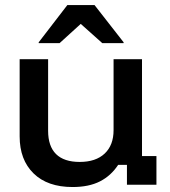

<svg xmlns="http://www.w3.org/2000/svg" viewBox="-20 -736 676 765"><path d="M269.2 9.2Q169.2 9.2 113.8 -45Q58.3 -99.2 58.3 -192.5V-500H171.7V-215Q171.7 -153.3 203.3 -122.1Q235 -90.8 297.5 -90.8Q361.7 -90.8 397.1 -124.2Q432.5 -157.5 432.5 -217.5V-500H545.8V-114.2H603.3V0H485.8V-79.2H450.8Q422.5 -35.8 378.3 -13.3Q334.2 9.2 269.2 9.2ZM134.2 -564.2V-567.5L248.3 -715.8H356.7L472.5 -567.5V-564.2H387.5L301.7 -640.8L217.5 -564.2Z"/></svg>

Font: Funnel Display Light Medium
Style: Regular
Weight: 500
Version: Version 1.000